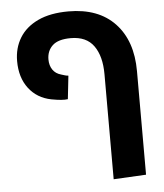

<svg xmlns="http://www.w3.org/2000/svg" viewBox="-55 -662 764 894"><g transform="rotate(-5 327.0 -214.5)"><path d="M440 184V-307Q440 -391 405.5 -439.5Q371 -488 298 -488Q239 -488 212.5 -463Q186 -438 186 -398Q186 -370 199.5 -350Q213 -330 239 -323Q248 -320 257 -317.5Q266 -315 272 -315L260 -206Q247 -204 228.5 -205.5Q210 -207 183 -212Q117 -225 78.5 -275.5Q40 -326 40 -403Q40 -464 69 -511.5Q98 -559 155.5 -586Q213 -613 298 -613Q438 -613 515 -531.5Q592 -450 592 -308V176Z"/></g></svg>

Font: Noto Sans Hebrew Thin
Style: Bold
Weight: 700
Version: Version 3.001